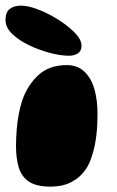

<svg xmlns="http://www.w3.org/2000/svg" viewBox="-38 -654 424 696"><path d="M144.5 22.5Q94.5 22.5 67.5 4.8Q40.5 -13 30.2 -46.2Q20 -79.5 20 -125.5Q20 -140 20.8 -154.8Q21.5 -169.5 22.5 -184Q23.5 -198.5 25.5 -212.5Q27.5 -226.5 30 -240Q32.5 -253.5 35.8 -266.5Q39 -279.5 43 -291.5Q63 -347.5 102.2 -382.8Q141.5 -418 204 -418Q242.5 -418 267.2 -395Q292 -372 303.8 -332.2Q315.5 -292.5 315.5 -241.5Q315.5 -220.5 314.5 -200.8Q313.5 -181 311.2 -162.8Q309 -144.5 305.5 -127.2Q302 -110 297.2 -94.8Q292.5 -79.5 286.8 -65.8Q281 -52 273.5 -41Q253 -11 221.2 5.8Q189.5 22.5 144.5 22.5ZM212.5 -452Q181.5 -452 143.8 -462Q106 -472 71.5 -488Q33 -506 7.5 -529.8Q-18 -553.5 -18 -581.5Q-18 -609 -3.2 -621.2Q11.5 -633.5 38 -633.5Q62 -633.5 93.8 -622Q125.5 -610.5 156 -593Q197.5 -569.5 227.5 -541Q257.5 -512.5 257.5 -488.5Q257.5 -469 244.5 -460.5Q231.5 -452 212.5 -452Z"/></svg>

Font: Gluten ExtraBold
Style: Regular
Weight: 800
Designer: Tyler Finck
Foundry: Etcetera Type Company
Version: Version 1.300